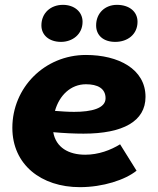

<svg xmlns="http://www.w3.org/2000/svg" viewBox="-20 -758 652 793"><path d="M310 15C405 15 497 -15 544 -53L476 -162C437 -138 387 -119 332 -119C263 -119 211 -149 200 -212C245 -208 287 -206 325 -206C488 -206 581 -257 581 -358C581 -473 469 -531 335 -531C164 -531 31 -396 31 -230C31 -78 150 15 310 15ZM232 -585C279 -585 321 -616 321 -668C321 -710 286 -738 240 -738C189 -738 151 -704 151 -653C151 -613 183 -585 232 -585ZM456 -585C507 -585 548 -616 548 -668C548 -710 514 -738 463 -738C414 -738 377 -704 377 -653C377 -612 407 -585 456 -585ZM207 -300C225 -364 272 -410 335 -410C383 -410 416 -393 416 -352C416 -310 357 -296 286 -296C260 -296 233 -298 207 -300Z"/></svg>

Font: Fixel Display 20240404 ExBold
Style: Italic
Weight: 800
Italic angle: -10°
Designer: AlfaBravo + MacPaw
Foundry: Kyrylo Tkachov, Marchela Mozhyna, Serhii Makarenko, Maria Weinstein, Zakhar Kryvoshyya
Version: Version 1.211;Glyphs 3.2 (3225)